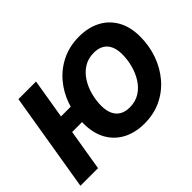

<svg xmlns="http://www.w3.org/2000/svg" viewBox="-138 -1028 1329 1329"><g transform="rotate(-45 526.0 -363.5)"><path d="M408.7 -434.6 387.2 -303.7H157.2L179.2 -434.6ZM303.7 -727.5 183.1 0H10.7L131.3 -727.5ZM628.9 9.8Q541 9.8 473.4 -25.1Q405.8 -60.1 367.9 -127Q330.1 -193.8 330.1 -289.6Q330.1 -379.9 358.4 -460.7Q386.7 -541.5 439.9 -603.8Q493.2 -666 567.9 -701.7Q642.6 -737.3 734.9 -737.3Q822.8 -737.3 889.9 -702.6Q957 -668 995.4 -600.8Q1033.7 -533.7 1033.7 -437.5Q1033.7 -347.2 1004.9 -266.6Q976.1 -186 922.9 -123.5Q869.6 -61 795.4 -25.6Q721.2 9.8 628.9 9.8ZM636.2 -141.6Q692.9 -141.6 734.9 -168.2Q776.9 -194.8 804.4 -238.8Q832 -282.7 845.7 -335Q859.4 -387.2 859.4 -438.5Q859.4 -486.8 844 -519.8Q828.6 -552.7 799.1 -569.3Q769.5 -585.9 727.5 -585.9Q670.9 -585.9 628.9 -559.3Q586.9 -532.7 559.1 -488.8Q531.2 -444.8 517.6 -392.8Q503.9 -340.8 503.9 -289.6Q503.9 -241.2 519.5 -208Q535.2 -174.8 564.7 -158.2Q594.2 -141.6 636.2 -141.6Z"/></g></svg>

Font: Inter 16pt ExtraBold
Style: Italic
Weight: 800
Italic angle: -9.3988°
Version: Version 4.001;git-66647c0bb